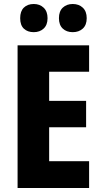

<svg xmlns="http://www.w3.org/2000/svg" viewBox="-20 -941 511 961"><path d="M426 0H68V-714H426V-582H226V-436H411V-304H226V-134H426ZM81 -850Q81 -885 99.5 -903Q118 -921 149 -921Q179 -921 198.5 -902.5Q218 -884 218 -850Q218 -816 198.5 -798Q179 -780 149 -780Q118 -780 99.5 -797.5Q81 -815 81 -850ZM275 -850Q275 -885 294.5 -903Q314 -921 344 -921Q375 -921 394.5 -902.5Q414 -884 414 -850Q414 -816 394.5 -798Q375 -780 344 -780Q313 -780 294 -798Q275 -816 275 -850Z"/></svg>

Font: Noto Sans Ethiopic Condensed ExtraBold
Style: Regular
Weight: 800
Width: 3
Designer: Monotype Design Team
Foundry: Monotype Imaging Inc.
Version: Version 2.102; ttfautohint (v1.8.4.7-5d5b)